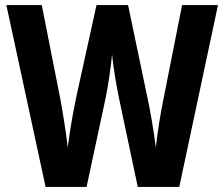

<svg xmlns="http://www.w3.org/2000/svg" viewBox="-20 -734 881 754"><path d="M836 -714H695L622 -345C610 -288 598 -211 592 -155C584 -220 569 -306 557 -360L483 -714H359L281 -360C270 -309 254 -222 246 -155C240 -210 227 -291 217 -345L144 -714H5L159 0H320L395 -350C405 -399 416 -474 420 -520C426 -462 438 -393 447 -350L521 0H684Z"/></svg>

Font: Noto Sans Thai Looped Condensed
Style: Bold
Weight: 700
Width: 3
Designer: Sasikarn Vongin, Ben Mitchell
Foundry: The Fontpad Ltd
Version: Version 1.001